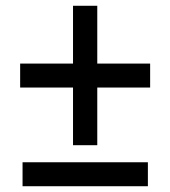

<svg xmlns="http://www.w3.org/2000/svg" viewBox="-20 -645 590 665"><path d="M232.9 -625H316.9V-424.8H500V-341.8H316.9V-142.1H232.9V-341.8H49.8V-424.8H232.9ZM492.2 -83V0H58.1V-83Z"/></svg>

Font: Resagokr
Style: Bold
Weight: 600
Designer: gluk
Foundry: gluk
Version: Version 0.95